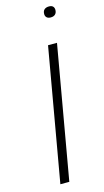

<svg xmlns="http://www.w3.org/2000/svg" viewBox="-130 -891 507 933"><g transform="rotate(-15 123.5 -424.5)"><path d="M51 0 168 -668H213L96 0ZM216 -795Q203 -795 196 -801.5Q189 -808 189 -819Q189 -834 197.5 -841.5Q206 -849 221 -849Q234 -849 240.5 -842.5Q247 -836 247 -825Q247 -811 239 -803Q231 -795 216 -795Z"/></g></svg>

Font: Gantari ExtraLight
Style: Italic
Weight: 250
Italic angle: -10°
Designer: Anugrah Pasau
Foundry: Lafontype
Version: Version 1.000